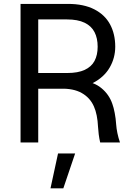

<svg xmlns="http://www.w3.org/2000/svg" viewBox="-20 -748 690 1008"><path d="M87.9 -727.5H336.9Q419.4 -727.5 475.1 -699Q530.8 -670.4 557.9 -619.9Q585 -569.3 585 -502.9Q585 -443.8 555.9 -393.6Q526.9 -343.3 468.5 -312.7Q410.2 -282.2 327.1 -282.2H139.6V-364.7H333Q389.2 -364.7 424.6 -381.1Q460 -397.5 476.3 -428.2Q492.7 -459 492.7 -502.9Q492.7 -547.4 476.3 -579.3Q460 -611.3 424.1 -628.7Q388.2 -646 332 -646H180.7V0H87.9ZM494.6 -82.5Q493.2 -113.8 487.8 -141.1Q482.4 -168.5 473.1 -189Q453.1 -234.9 408.9 -259.8Q364.7 -284.7 294.9 -282.2L416 -321.3Q472.7 -318.4 512.9 -284.9Q553.2 -251.5 569.8 -202.6Q576.7 -184.1 582.3 -154.8Q587.9 -125.5 589.8 -95.2Q591.3 -73.7 596.4 -48.8Q601.6 -23.9 609.9 0H505.9Q501 -21.5 498.3 -42.7Q495.6 -64 494.6 -82.5ZM284.7 57.6H374.5L312.5 240.7H245.1Z"/></svg>

Font: Raveo Variable
Style: Regular
Weight: 400
Designer: Jakub Foglar, Rasmus Andersson (Inter)
Foundry: Jakubfoglar.com
Version: Version 1.000;Glyphs 3.2.3 (3260)